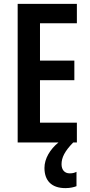

<svg xmlns="http://www.w3.org/2000/svg" viewBox="-20 -734 463 989"><path d="M297 112C297 78 313 45 357 0H376V-102H186V-321H363V-422H186V-614H376V-714H71V0H281C238 35 209 83 209 131C209 195 244 235 317 235C342 235 361 230 374 225V151C366 155 357 159 339 159C313 159 297 141 297 112Z"/></svg>

Font: Noto Sans Sinhala UI ExtraCondensed SemiBold
Style: Regular
Weight: 600
Width: 2
Designer: Jelle Bosma - Monotype Design Team
Foundry: Monotype Imaging Inc.
Version: Version 2.006